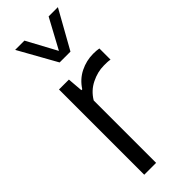

<svg xmlns="http://www.w3.org/2000/svg" viewBox="-265 -836 864 864"><g transform="rotate(-45 167.0 -404.0)"><path d="M70 0V-542.5H133L139 -469H144.5Q170 -508.5 209.5 -528Q249 -547.5 292.5 -547.5Q303 -547.5 312.2 -546.8Q321.5 -546 329 -544.5V-473.5Q319 -475.5 309.2 -475.8Q299.5 -476 288.5 -476Q249 -476 209 -456.2Q169 -436.5 145.5 -397V0ZM158 -626.5 56.5 -808H115.5L192.5 -665.5L269.5 -808H328.5L227 -626.5Z"/></g></svg>

Font: Encode Sans Semi Condensed
Style: Regular
Weight: 400
Width: 4
Designer: Multiple Designers
Foundry: Impallari Type
Version: Version 3.000; ttfautohint (v1.8.3) -l 8 -r 50 -G 200 -x 14 